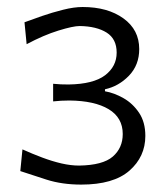

<svg xmlns="http://www.w3.org/2000/svg" viewBox="-20 -823 468 537"><path d="M207.2 -306.7Q297.3 -306.7 341.9 -345.6Q386.5 -384.6 386.5 -442.9Q386.5 -481.4 369 -507.5Q351.5 -533.6 325.5 -548.4Q299.5 -563.2 273.6 -567.7V-573.3Q312 -581.6 340.7 -611.3Q369.4 -641.1 369.4 -685.8Q369.4 -739.7 325.3 -771.5Q281.2 -803.4 211.1 -803.4Q186.8 -803.4 156.4 -795.7Q126 -788.1 97.4 -778.2Q68.8 -768.4 48.5 -760.7L54.5 -699.4Q102.2 -724.8 143.4 -737.5Q184.5 -750.2 202.9 -750.2Q250.2 -749.5 278.3 -731.8Q306.3 -714.1 306.3 -675.8Q306.3 -637.3 273.9 -612.5Q241.4 -587.8 172 -586.7Q160.7 -586.7 150 -587.1Q139.2 -587.5 128.6 -588.7V-539.4Q139.9 -540.7 151.3 -541.3Q162.8 -541.9 174.2 -541.9Q244.5 -541.2 283.9 -517.6Q323.3 -493.9 323.3 -448.2Q323.3 -409.4 295.5 -385.1Q267.7 -360.9 201.2 -359.9Q178.1 -359.9 151.9 -365.9Q125.7 -372 98 -382.4Q70.3 -392.8 42.8 -405.2L36.8 -344.5Q66.1 -334.7 109.8 -320.7Q153.5 -306.7 207.2 -306.7Z"/></svg>

Font: Pinar-VF
Style: Regular
Weight: 300
Designer: Amin Abedi
Version: Version 3.0